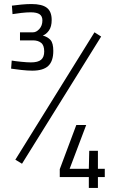

<svg xmlns="http://www.w3.org/2000/svg" viewBox="-20 -819 601 951"><path d="M140 -469Q117 -469 85.5 -472.5Q54 -476 35 -479L38 -519Q55 -516 85 -513Q115 -510 133 -510Q168 -510 183.5 -523Q199 -536 199 -564Q199 -595 183.5 -607Q168 -619 144 -619H79V-659H144Q160 -659 175 -675.5Q190 -692 190 -718Q190 -739 176 -748.5Q162 -758 132 -758Q112 -758 85.5 -755Q59 -752 42 -749L39 -791Q59 -794 86.5 -796.5Q114 -799 136 -799Q188 -799 212 -780.5Q236 -762 236 -720Q236 -687 222.5 -668Q209 -649 192 -643Q217 -636 230.5 -620.5Q244 -605 244 -567Q244 -516 219 -492.5Q194 -469 140 -469ZM89 -8 56 -28 448 -659 481 -638ZM420 112V58H276V19L358 -200H407L325 17H420L422 -72H465V17H499V58H465V112Z"/></svg>

Font: Cairo Play Light
Style: Regular
Weight: 300
Version: Version 3.119